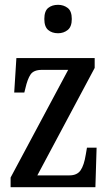

<svg xmlns="http://www.w3.org/2000/svg" viewBox="-20 -777 455 797"><path d="M24 0V-40L263 -487H154Q120 -487 107 -468Q94 -449 85 -409L81 -393H39L48 -536H373V-495L135 -49H268Q300 -49 314.5 -70Q329 -91 336 -135L341 -164H381L376 0ZM221 -639Q196 -639 180 -652.5Q164 -666 164 -698Q164 -731 180 -744Q196 -757 221 -757Q244 -757 261 -744Q278 -731 278 -698Q278 -666 261 -652.5Q244 -639 221 -639Z"/></svg>

Font: Noto Serif Tamil ExtraCondensed Medium
Style: Regular
Weight: 500
Width: 2
Designer: Indian Type Foundry, Tom Grace, and the Monotype Design Team
Foundry: Monotype Imaging Inc.
Version: Version 2.004; ttfautohint (v1.8.4.7-5d5b)